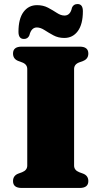

<svg xmlns="http://www.w3.org/2000/svg" viewBox="-20 -931 502 951"><path d="M347 -111Q347 -88 372.5 -78L391.5 -71Q417.5 -61 417.5 -34Q417.5 0 374.5 0H87.5Q44.5 0 44.5 -34Q44.5 -61 70.5 -71L89.5 -78Q115 -88 115 -111V-589Q115 -612.5 89.5 -622L70.5 -629Q44.5 -639 44.5 -666Q44.5 -700 87.5 -700H374.5Q417.5 -700 417.5 -666Q417.5 -639 391.5 -629L372.5 -622Q347 -612.5 347 -589ZM298.5 -743Q268.5 -743 244.5 -756Q220.5 -769 200.5 -782Q180.5 -795 162.5 -795Q135 -795 125.5 -756Q118 -738 98.5 -738Q71.5 -738 71.5 -773.5Q71.5 -838 96.5 -871.8Q121.5 -905.5 163.5 -905.5Q194 -905.5 218 -892.8Q242 -880 261.8 -867Q281.5 -854 299.5 -854Q328.5 -854 336.5 -893Q344 -911 364 -911Q390.5 -911 390.5 -875.5Q390.5 -811 365.5 -777Q340.5 -743 298.5 -743Z"/></svg>

Font: Fraunces 9pt S000 Black
Style: Regular
Weight: 900
Version: Version 1.000; ttfautohint (v1.8.3)